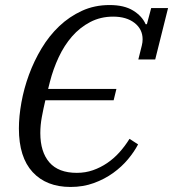

<svg xmlns="http://www.w3.org/2000/svg" viewBox="-20 -730 687 762"><path d="M260 12Q164 12 109.5 -47Q55 -106 55 -220Q55 -268 65 -323.5Q75 -379 95 -433.5Q115 -488 145 -538Q175 -588 215 -626Q255 -664 305 -687Q355 -710 415 -710Q473 -710 508.5 -688Q544 -666 558 -634H563L580 -698H647L596 -494H529L543 -550Q546 -562 546 -574Q546 -614 514 -639Q482 -664 429 -664Q379 -664 338 -642.5Q297 -621 266 -585.5Q235 -550 213 -503Q191 -456 178 -405L171 -377H442L431 -332H160Q152 -298 146 -265.5Q140 -233 140 -202Q140 -127 176 -85.5Q212 -44 285 -44Q319 -44 349 -54.5Q379 -65 405.5 -83Q432 -101 454 -125.5Q476 -150 494 -179L528 -157Q513 -128 488 -98Q463 -68 429 -43.5Q395 -19 352.5 -3.5Q310 12 260 12Z"/></svg>

Font: IBM Plex Serif
Style: Italic
Weight: 400
Italic angle: -14°
Designer: Mike Abbink, Paul van der Laan, Pieter van Rosmalen
Foundry: Bold Monday
Version: Version 3.001